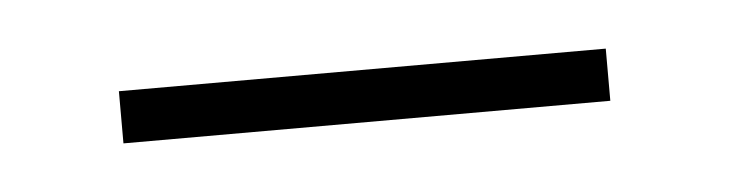

<svg xmlns="http://www.w3.org/2000/svg" viewBox="-22 -303 376 99"><g transform="rotate(-5 166.0 -253.5)"><path d="M40 -240V-267H292V-240Z"/></g></svg>

Font: DM Serif Display
Style: Regular
Weight: 400
Designer: Colophon Foundry, Frank Grießhammer
Foundry: Colophon Foundry
Version: Version 5.200; ttfautohint (v1.8.3)